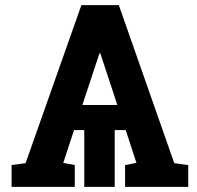

<svg xmlns="http://www.w3.org/2000/svg" viewBox="-20 -731 769 751"><path d="M25.4 0V-85.4L80.1 -92.8L298.3 -710.9H444.8L661.6 -92.8L716.3 -85.4V0H469.2V-85.4L513.7 -93.8L471.7 -222.2H428.7V0H309.6V-222.2H269.5L227.5 -93.8L272.5 -85.4V0ZM302.2 -320.3H439L377.4 -507.3L372.1 -522.9H369.1L363.8 -506.8Z"/></svg>

Font: Robotiche
Style: Bold
Weight: 700
Designer: Google
Version: Version 2.001